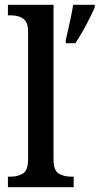

<svg xmlns="http://www.w3.org/2000/svg" viewBox="-20 -780 415 800"><path d="M13 0V-44H25Q54 -44 75.5 -57Q97 -70 97 -116V-649Q97 -678 86.5 -692Q76 -706 59.5 -711Q43 -716 25 -716H13V-760H203V-116Q203 -70 224.5 -57Q246 -44 276 -44H287V0ZM254 -613Q262 -646 270.5 -685Q279 -724 285 -760H375V-750Q366 -729 352.5 -702Q339 -675 323.5 -648Q308 -621 294 -600H254Z"/></svg>

Font: Noto Serif Tamil SemiCondensed Medium
Style: Italic
Weight: 500
Width: 4
Italic angle: -12°
Designer: Indian Type Foundry, Tom Grace, and the Monotype Design Team
Foundry: Monotype Imaging Inc.
Version: Version 2.003; ttfautohint (v1.8.4.7-5d5b)